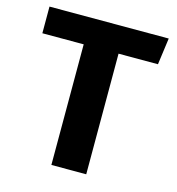

<svg xmlns="http://www.w3.org/2000/svg" viewBox="-106 -803 827 895"><g transform="rotate(15 307.5 -355.5)"><path d="M390.8 -582.1V0H222.6V-582.1H23.1V-710.8H598.5L581 -582.1Z"/></g></svg>

Font: FiraCode Nerd Font
Style: Bold
Weight: 700
Designer: Carrois Corporate, Edenspiekermann AG, Nikita Prokopov
Foundry: Carrois Corporate, Edenspiekermann AG, Nikita Prokopov
Version: Version 6.002;Nerd Fonts 2.1.0